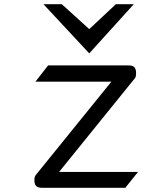

<svg xmlns="http://www.w3.org/2000/svg" viewBox="-20 -890 798 910"><path d="M403 -637 614 -870H529L403 -752L273 -870H186ZM143 -37C143 -12 152 0 178 0H574L634 -75H260L620 -520C624 -526 625 -534 625 -542C625 -567 617 -580 590 -580H208L148 -503H508L150 -61C145 -55 143 -47 143 -37Z"/></svg>

Font: Charger Monospace
Style: Regular
Weight: 400
Designer: Jasper
Foundry: Cannot Into Space Fonts
Version: Version 0.980